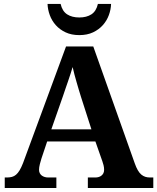

<svg xmlns="http://www.w3.org/2000/svg" viewBox="-20 -948 793 968"><path d="M217.8 -234.9 189 -148.9Q185.1 -136.7 180.9 -120.4Q176.8 -104 176.8 -91.8Q176.8 -82 180.7 -74.7Q184.6 -67.4 190.9 -62.7Q197.3 -58.1 205.3 -55.7Q213.4 -53.2 222.2 -53.2H264.2V0H3.9V-53.2H16.1Q29.3 -53.2 40.3 -56.2Q51.3 -59.1 60.8 -67.1Q70.3 -75.2 78.9 -89.4Q87.4 -103.5 96.2 -126L313 -713.9H450.2L659.2 -125Q666.5 -104 674.6 -90.1Q682.6 -76.2 692.1 -68.1Q701.7 -60.1 712.4 -56.6Q723.1 -53.2 734.9 -53.2H752.9V0H422.9V-53.2H461.9Q469.2 -53.2 477.1 -55.4Q484.9 -57.6 491 -62.3Q497.1 -66.9 501 -74.2Q504.9 -81.5 504.9 -91.8Q504.9 -104 502 -115.2Q499 -126.5 496.1 -134.8L460.9 -234.9ZM388.2 -460Q382.8 -477.1 377.2 -495.8Q371.6 -514.6 366 -534.2Q360.4 -553.7 355.2 -573Q350.1 -592.3 346.2 -609.9Q341.8 -594.7 335.9 -576.7Q330.1 -558.6 323.5 -539.6Q316.9 -520.5 310.3 -501.5Q303.7 -482.4 297.9 -464.8L238.8 -295.9H440.9ZM379.9 -771Q340.3 -771 310.8 -784.9Q281.2 -798.8 261.2 -821.3Q241.2 -843.8 231 -871.8Q220.7 -899.9 219.7 -928.2H285.6Q293.9 -891.6 318.4 -875.7Q342.8 -859.9 379.9 -859.9Q416.5 -859.9 440.9 -875.7Q465.3 -891.6 473.6 -928.2H540Q539.1 -899.9 528.8 -871.8Q518.6 -843.8 498.5 -821.3Q478.5 -798.8 449 -784.9Q419.4 -771 379.9 -771Z"/></svg>

Font: Droids
Style: b
Weight: 700
Foundry: Ascender Corporation
Version: Version 1.00 build 113